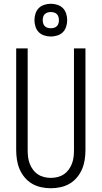

<svg xmlns="http://www.w3.org/2000/svg" viewBox="-20 -992 540 1020"><path d="M250 8Q224 8 198.5 2.5Q173 -3 150.5 -16Q128 -29 111 -49.5Q94 -70 84 -93.5Q74 -117 70 -143Q66 -169 66 -195V-735H127V-195Q127 -177 129 -159Q131 -141 137.5 -123.5Q144 -106 155 -91Q166 -76 181 -66Q196 -56 214 -51.5Q232 -47 250 -47Q268 -47 286 -51.5Q304 -56 319 -66Q334 -76 345 -91Q356 -106 362.5 -123.5Q369 -141 371 -159Q373 -177 373 -195V-735H434V-195Q434 -169 430 -143Q426 -117 416 -93.5Q406 -70 389 -49.5Q372 -29 349.5 -16Q327 -3 301.5 2.5Q276 8 250 8ZM250 -798Q233 -798 215.5 -803.5Q198 -809 186 -821Q174 -833 168.5 -850.5Q163 -868 163 -885Q163 -902 168.5 -919.5Q174 -937 186 -949Q198 -961 215.5 -966.5Q233 -972 250 -972Q267 -972 284.5 -966.5Q302 -961 314 -949Q326 -937 331.5 -919.5Q337 -902 337 -885Q337 -868 331.5 -850.5Q326 -833 314 -821Q302 -809 284.5 -803.5Q267 -798 250 -798ZM250 -842Q259 -842 267.5 -844.5Q276 -847 282 -853Q288 -859 290.5 -867.5Q293 -876 293 -885Q293 -894 290.5 -902.5Q288 -911 282 -917Q276 -923 267.5 -925.5Q259 -928 250 -928Q241 -928 232.5 -925.5Q224 -923 218 -917Q212 -911 209.5 -902.5Q207 -894 207 -885Q207 -876 209.5 -867.5Q212 -859 218 -853Q224 -847 232.5 -844.5Q241 -842 250 -842Z"/></svg>

Font: Iosevka Fixed SS04 Light
Style: Regular
Weight: 300
Monospace: yes
Designer: Belleve Invis
Foundry: Belleve Invis
Version: Version 32.5.0